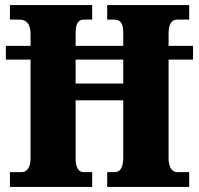

<svg xmlns="http://www.w3.org/2000/svg" viewBox="-20 -734 781 754"><path d="M19 0H342V-58H308C288 -58 277 -78 277 -111V-340H464V-116C464 -78 454 -58 429 -58H401V0H723V-58H676C656 -58 642 -77 642 -112V-500H738V-554H642V-602C642 -641 655 -657 676 -657H723V-714H401V-657H428C455 -657 464 -641 464 -602V-554H277V-605C277 -641 288 -657 308 -657H342V-714H19V-657H57C82 -657 100 -641 100 -601V-554H3V-500H100V-111C100 -78 86 -58 66 -58H19ZM277 -406V-500H464V-406Z"/></svg>

Font: Noto Serif Devanagari Condensed Black
Style: Regular
Weight: 900
Width: 3
Designer: Universal Thirst, Indian Type Foundry and the Monotype Design Team
Foundry: Monotype Imaging Inc.
Version: Version 2.004